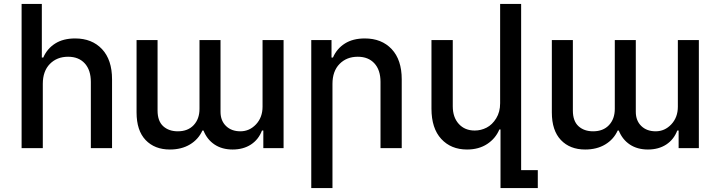

<svg xmlns="http://www.w3.org/2000/svg" viewBox="-20 -747 3614 968"><path d="M195.8 -324.2V0H88.9V-727.1H190.9V-457H198.2Q217.8 -502 258.3 -527.6Q298.8 -553.2 358.9 -553.2Q443.8 -553.2 494.4 -499.3Q544.9 -445.3 544.9 -347.2V0H438V-334Q438 -393.6 407.5 -427.2Q377 -460.9 323.2 -460.9Q267.1 -460.9 231.4 -424.6Q195.8 -388.2 195.8 -324.2Z M1303.7 -544.9H1409.7V0H1307.6V-88.9H1300.8Q1283.7 -43.5 1245.1 -18.3Q1206.5 6.8 1152.8 6.8Q1099.6 6.8 1061.8 -18.3Q1023.9 -43.5 1005.9 -88.9H1000.5Q980 -43.9 937.5 -18.6Q895 6.8 836.4 6.8Q759.8 6.8 714.1 -41Q668.5 -88.9 668.5 -180.2V-544.9H774.4V-189.9Q774.4 -136.7 802.7 -110.8Q831.1 -85 876.5 -85Q927.2 -85 956.5 -116.2Q985.8 -147.5 985.8 -198.2V-544.9H1091.8V-183.1Q1091.8 -138.7 1119.4 -111.8Q1147 -85 1191.9 -85Q1237.8 -85 1270.8 -120.1Q1303.7 -155.3 1303.7 -209Z M1656.2 -324.2V201.2H1549.3V-544.9H1651.4V-457H1658.7Q1678.2 -502 1718.8 -527.6Q1759.3 -553.2 1819.3 -553.2Q1904.3 -553.2 1954.8 -499.3Q2005.4 -445.3 2005.4 -347.2V0H1898.4V-334Q1898.4 -393.6 1867.9 -427.2Q1837.4 -460.9 1783.7 -460.9Q1727.5 -460.9 1691.9 -424.6Q1656.2 -388.2 1656.2 -324.2Z M2501.5 -226.1V-727.1H2607.4V110.8H2691.4V201.2H2503.4V-94.2H2497.6Q2478.5 -48.8 2436.3 -21Q2394 6.8 2334.5 6.8Q2253.9 6.8 2204.6 -46.6Q2155.3 -100.1 2155.3 -199.2V-544.9H2262.7V-210.9Q2262.7 -155.8 2293 -122.3Q2323.2 -88.9 2373.5 -88.9Q2404.8 -88.9 2433.3 -103.5Q2461.9 -118.2 2481.7 -150.4Q2501.5 -182.6 2501.5 -226.1Z M3397.5 -544.9H3503.4V0H3401.4V-88.9H3394.5Q3377.4 -43.5 3338.9 -18.3Q3300.3 6.8 3246.6 6.8Q3193.4 6.8 3155.5 -18.3Q3117.7 -43.5 3099.6 -88.9H3094.2Q3073.7 -43.9 3031.2 -18.6Q2988.8 6.8 2930.2 6.8Q2853.5 6.8 2807.9 -41Q2762.2 -88.9 2762.2 -180.2V-544.9H2868.2V-189.9Q2868.2 -136.7 2896.5 -110.8Q2924.8 -85 2970.2 -85Q3021 -85 3050.3 -116.2Q3079.6 -147.5 3079.6 -198.2V-544.9H3185.5V-183.1Q3185.5 -138.7 3213.1 -111.8Q3240.7 -85 3285.6 -85Q3331.5 -85 3364.5 -120.1Q3397.5 -155.3 3397.5 -209Z"/></svg>

Font: Telcell.Market Med
Style: Regular
Weight: 500
Designer: Rasmus Andersson, Sedrak Mkrtchyan
Version: Version 3.019;git-0a5106e0b